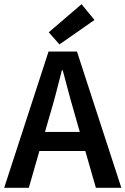

<svg xmlns="http://www.w3.org/2000/svg" viewBox="-22 -901 602 921"><path d="M263.2 -688 211.9 -746.1 369.1 -880.9 431.2 -805.2ZM-2 0 210.9 -653.8H347.2L560.1 0H438L387.2 -176.8H167L116.2 0ZM216.8 -348.1 193.8 -268.1H360.8L337.9 -348.1Q322.8 -397 278.8 -564H274.9Q241.7 -430.2 216.8 -348.1Z"/></svg>

Font: SourceSansPro-Semibold
Style: Regular
Weight: 600
Designer: Paul D. Hunt
Foundry: Adobe Systems Incorporated
Version: Version 2.020;PS 2.0;hotconv 1.0.86;makeotf.lib2.5.63406